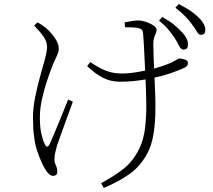

<svg xmlns="http://www.w3.org/2000/svg" viewBox="-20 -845 1040 938"><path d="M313 -358.9 335.9 -348.1Q326.2 -321.3 314.5 -289.3Q302.7 -257.3 291.5 -226.1Q280.3 -194.8 271.5 -170.7Q262.7 -146.5 258.8 -134.8Q253.9 -117.7 250 -99.9Q246.1 -82 246.1 -67.9Q246.1 -54.2 249.5 -45.9Q252.9 -37.6 256.3 -28.8Q259.8 -20 259.8 -3.9Q259.8 4.9 253.7 9.5Q247.6 14.2 241.2 14.2Q228 14.2 219.5 5.4Q210.9 -3.4 204.1 -13.2Q183.1 -45.4 162.1 -106.2Q141.1 -167 141.1 -271Q141.1 -316.9 151.4 -368.4Q161.6 -419.9 175.3 -468.8Q189 -517.6 199.5 -556.4Q210 -595.2 210 -616.2Q210 -640.6 194.3 -663.8Q178.7 -687 147 -720.2L163.1 -735.8Q178.2 -727.5 187 -721.2Q195.8 -714.8 205.1 -708Q213.9 -700.7 228.8 -684.3Q243.7 -668 255.4 -647.5Q267.1 -627 267.1 -606.9Q267.1 -591.8 257.1 -570.8Q247.1 -549.8 237.8 -527.8Q225.6 -496.6 210.9 -453.6Q196.3 -410.6 185.5 -363.3Q174.8 -315.9 174.8 -271Q174.8 -220.7 182.4 -189.7Q189.9 -158.7 199.2 -140.1Q210.4 -117.2 222.2 -140.1Q227.1 -149.9 237.5 -174.8Q248 -199.7 261.5 -232.2Q274.9 -264.6 288.6 -298.3Q302.2 -332 313 -358.9ZM590.8 -711.9 588.9 -735.8Q602.5 -738.8 623 -741.9Q643.6 -745.1 654.8 -745.1Q671.9 -745.1 693.1 -738Q714.4 -731 729.7 -720.5Q745.1 -710 745.1 -699.2Q745.1 -688 737.1 -671.9Q729 -655.8 729 -628.9Q729 -610.8 730 -579.1Q731 -547.4 732.9 -509.8Q751 -515.1 767.6 -520.5Q784.2 -525.9 796.9 -530.8Q827.6 -543 839.4 -551Q851.1 -559.1 857.9 -559.1Q867.7 -559.1 882.8 -554.2Q897.9 -549.3 897.9 -538.1Q897.9 -527.3 892.6 -521.7Q887.2 -516.1 875 -511.2Q851.6 -500.5 815.7 -488Q779.8 -475.6 734.9 -465.8Q736.8 -426.8 738.5 -378.4Q740.2 -330.1 738.5 -279.5Q736.8 -229 728.5 -182.4Q720.2 -135.7 702.1 -100.1Q667.5 -33.2 612.1 5.6Q556.6 44.4 486.8 73.2L474.1 49.8Q537.1 16.1 583.7 -20.5Q630.4 -57.1 661.1 -120.1Q682.1 -163.1 689 -222.7Q695.8 -282.2 694.6 -344.5Q693.4 -406.7 690.9 -457Q661.6 -451.7 629.9 -448.7Q598.1 -445.8 564.9 -445.8Q521.5 -445.8 483.6 -464.8Q445.8 -483.9 405.8 -522L420.9 -542Q461.4 -513.7 497.3 -499.8Q533.2 -485.8 576.2 -485.8Q602.1 -485.8 631.3 -490Q660.6 -494.1 689 -500Q687.5 -531.7 685.8 -568.1Q684.1 -604.5 682.4 -635Q680.7 -665.5 679.2 -679.2Q677.7 -694.8 672.4 -700.2Q667 -705.6 654.8 -708Q643.6 -710.4 624.8 -711.2Q606 -711.9 590.8 -711.9ZM756.8 -744.1 772.9 -762.2Q807.6 -742.7 829.3 -724.9Q851.1 -707 867.2 -689.9Q901.4 -654.3 897.9 -623Q897.5 -611.8 890.6 -606.9Q883.8 -602.1 875 -603Q863.8 -603.5 855 -621.3Q846.2 -639.2 832 -661.1Q819.3 -679.7 802.7 -700.2Q786.1 -720.7 756.8 -744.1ZM836.9 -807.1 853 -825.2Q887.7 -807.6 910.2 -792.5Q932.6 -777.3 950.2 -759.8Q985.8 -724.1 982.9 -694.8Q981.4 -674.8 960.9 -674.8Q951.2 -674.8 940.7 -692.4Q930.2 -710 915 -730Q901.4 -748 884.3 -765.9Q867.2 -783.7 836.9 -807.1Z"/></svg>

Font: Source Han Serif CN ExtraLight
Style: Regular
Weight: 250
Designer: Ryoko NISHIZUKA  (kana & ideographs); Frank Grießhammer (Latin, Greek & Cyrillic); Wenlong ZHANG  (bopomofo); Sandoll Co
Foundry: Adobe Systems Incorporated
Version: Version 1.001;PS 1.001;hotconv 16.6.54;makeotf.lib2.5.65590